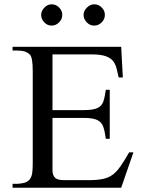

<svg xmlns="http://www.w3.org/2000/svg" viewBox="-20 -882 686 902"><path d="M606.9 -166.5 549.3 0H39.1V-18.6H62Q70.3 -18.6 87.4 -21.7Q104.5 -24.9 114.3 -33.7Q124 -42.5 128.9 -58.1Q133.8 -73.7 133.8 -117.7V-547.4Q133.8 -610.8 121.1 -624.5Q103.5 -644.5 62 -644.5H39.1V-662.1H549.3L557.1 -518.1H537.6Q532.7 -539.6 528.1 -558.8Q523.4 -578.1 512.5 -593.5Q501.5 -608.9 477.5 -617.7Q453.6 -626.5 410.2 -626.5H226.6V-364.7H372.6Q417.5 -364.7 438 -374.5Q458.5 -384.3 465.6 -405.5Q472.7 -426.8 477.1 -460H495.6V-230H477.1Q472.7 -264.6 465.3 -286.1Q458 -307.6 437.5 -317.9Q417 -328.1 372.6 -328.1H226.6V-80.1Q226.6 -60.5 237.5 -48.1Q248.5 -35.6 282.7 -35.6H394.5Q435.1 -35.6 461.9 -41Q488.8 -46.4 508.1 -60.3Q527.3 -74.2 545.4 -99.9Q563.5 -125.5 586.9 -166.5ZM472.7 -812Q472.7 -792 457.8 -776.9Q442.9 -761.7 422.4 -761.7Q402.3 -761.7 387.5 -777.1Q372.6 -792.5 372.6 -812Q372.6 -830.6 388.2 -846.2Q403.8 -861.8 422.4 -861.8Q442.9 -861.8 457.8 -846.9Q472.7 -832 472.7 -812ZM272.5 -812Q272.5 -792 257.6 -776.9Q242.7 -761.7 222.2 -761.7Q202.6 -761.7 188 -777.1Q173.3 -792.5 173.3 -812Q173.3 -830.6 188.5 -846.2Q203.6 -861.8 222.2 -861.8Q242.7 -861.8 257.6 -846.9Q272.5 -832 272.5 -812Z"/></svg>

Font: BabelStone Englisc
Style: Regular
Weight: 400
Designer: Andrew West
Foundry: BabelStone
Version: Version 1.000 June 24, 2023